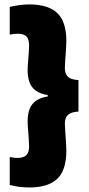

<svg xmlns="http://www.w3.org/2000/svg" viewBox="-20 -698 392 848"><path d="M23 -667.5Q42 -672 64.2 -675.2Q86.5 -678.5 109 -678.5Q192 -678.5 232.5 -640.8Q273 -603 273 -516.5Q273 -502.5 271.5 -479.2Q270 -456 268.2 -433.5Q266.5 -411 266.5 -398.5Q266.5 -381 272.5 -369.2Q278.5 -357.5 291.8 -351.5Q305 -345.5 326.5 -344.5V-205Q305 -204 291.8 -198Q278.5 -192 272.5 -180.5Q266.5 -169 266.5 -151.5Q266.5 -139.5 268.2 -116.8Q270 -94 271.5 -70.8Q273 -47.5 273 -33Q273 54.5 232.5 92.2Q192 130 109 130Q86.5 130 64.5 127Q42.5 124 23 119V-4.5Q30 -3 38.2 -1.8Q46.5 -0.5 56 -0.5Q84.5 -0.5 96.5 -12.8Q108.5 -25 108.5 -52.5Q108.5 -64 107 -84.8Q105.5 -105.5 103.8 -127Q102 -148.5 102 -161Q102 -192.5 110.5 -215.8Q119 -239 140 -253.8Q161 -268.5 198 -273L191 -269.5V-278Q157.5 -283.5 138 -297.8Q118.5 -312 110.2 -335Q102 -358 102 -388.5Q102 -401.5 103.8 -422.8Q105.5 -444 107 -465Q108.5 -486 108.5 -497Q108.5 -524.5 97 -536.8Q85.5 -549 58 -549Q48 -549 39 -547.8Q30 -546.5 23 -545Z"/></svg>

Font: Anek Tamil ExtraBold
Style: Regular
Weight: 800
Designer: Aadarsh Rajan (Tamil), Yesha Goshar (Latin)
Foundry: Ek Type
Version: Version 1.003